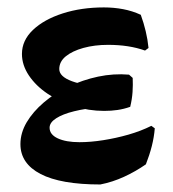

<svg xmlns="http://www.w3.org/2000/svg" viewBox="-20 -488 467 518"><path d="M250.6 9.7Q144 9.7 89.6 -18.5Q35.1 -46.8 35.1 -99.2Q35.1 -129.4 52 -158.1Q69 -186.7 98.3 -211.7Q127.5 -236.7 165.3 -254.5Q203.1 -272.4 244.8 -281.3Q286.5 -290.1 328.1 -286.6L338 -277.8Q338.9 -259.1 337.6 -239.7Q336.3 -220.4 331.3 -199.8Q288.4 -201.7 249.4 -198.5Q210.4 -195.4 179.9 -187.8Q149.3 -180.3 131.6 -168.9Q113.8 -157.5 113.8 -143.5Q113.8 -125 135.9 -114.7Q158.1 -104.4 194.5 -104.4Q224.5 -104.4 258.5 -109.8Q292.5 -115.1 326.6 -124.8Q360.6 -134.6 388.3 -148.5L397.6 -141.8Q395.7 -118.2 389.6 -94Q383.4 -69.7 373.6 -44.7Q346.1 -25.5 314.8 -11.1Q283.5 3.3 250.6 9.7ZM261.1 -188.8Q219.2 -188.8 179.6 -201.4Q140 -213.9 108.4 -235.1Q76.8 -256.3 58 -284.3Q39.2 -312.4 39.2 -342.4Q39.2 -379 69 -407.3Q98.8 -435.6 149.1 -451.8Q199.4 -468 260.2 -468Q287.1 -468 312 -463.3Q337 -458.6 359.8 -448.1Q367.9 -425.9 373.1 -403.8Q378.4 -381.8 380.7 -358.6L371.3 -351.6Q328.4 -367 271.5 -367Q235.2 -367 205 -358.7Q174.9 -350.3 157.4 -336Q139.9 -321.6 139.9 -301.7Q139.9 -281.5 174 -268.9Q208.1 -256.2 267.1 -254.6L331.3 -199.8Q314.2 -193.8 297.1 -191.3Q280 -188.8 261.1 -188.8Z"/></svg>

Font: Alegreya
Style: Regular
Weight: 400
Designer: Juan Pablo del Peral
Foundry: Huerta Tipografica
Version: Version 2.009